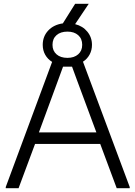

<svg xmlns="http://www.w3.org/2000/svg" viewBox="-20 -982 706 1002"><path d="M10 -6 252 -659Q229 -673 216 -696Q203 -719 203 -748Q203 -792 231.5 -822.5Q260 -853 308 -860L372 -962H443L372 -856Q412 -846 436 -816.5Q460 -787 460 -748Q460 -720 447.5 -697Q435 -674 413 -660L657 -6V0H589L503 -231H163L77 0H10ZM332 -680Q367 -680 388 -698.5Q409 -717 409 -748Q409 -780 388 -798.5Q367 -817 332 -817Q296 -817 275 -798.5Q254 -780 254 -748Q254 -717 275 -698.5Q296 -680 332 -680ZM483 -291 382 -563 356 -634H309L283 -563L183 -291Z"/></svg>

Font: Encode Sans Normal
Style: Light
Weight: 300
Designer: Pablo Impallari, Andres Torresi
Foundry: Pablo Impallari, Andres Torresi
Version: Version 1.000; ttfautohint (v1.00) -l 8 -r 50 -G 200 -x 14 -